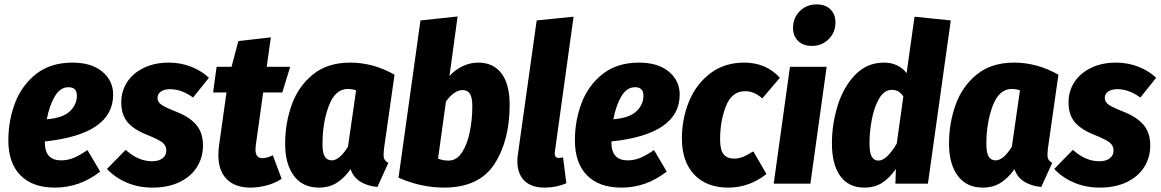

<svg xmlns="http://www.w3.org/2000/svg" viewBox="-20 -836 5283 874"><path d="M495 -405Q495 -225 184 -192V-191Q184 -146 203 -126Q222 -106 258 -106Q287 -106 314.5 -117Q342 -128 378 -153L436 -55Q343 18 230 18Q128 18 73 -38Q18 -94 18 -197Q18 -288 49 -368.5Q80 -449 145.5 -500Q211 -551 310 -551Q396 -551 445.5 -510Q495 -469 495 -405ZM330 -400Q330 -439 292 -439Q254 -439 229.5 -397.5Q205 -356 193 -293Q266 -299 298 -329.5Q330 -360 330 -400Z M931 -482 859 -392Q807 -430 754 -430Q727 -430 712 -419Q697 -408 697 -390Q697 -372 714.5 -359.5Q732 -347 786 -326Q845 -302 874.5 -266.5Q904 -231 904 -174Q904 -119 876.5 -75.5Q849 -32 797 -7Q745 18 674 18Q610 18 556.5 -5Q503 -28 467 -67L552 -154Q609 -102 672 -102Q703 -102 720 -115.5Q737 -129 737 -151Q737 -173 719.5 -187Q702 -201 650 -222Q589 -246 560.5 -280Q532 -314 532 -370Q532 -421 558.5 -462Q585 -503 634.5 -527Q684 -551 748 -551Q802 -551 849.5 -532.5Q897 -514 931 -482Z M1144 -172Q1143 -166 1143 -154Q1143 -116 1175 -116Q1194 -116 1222 -129L1262 -22Q1232 -2 1194 8Q1156 18 1121 18Q1050 18 1012 -20.5Q974 -59 974 -130Q974 -151 977 -173L1011 -415H950L966 -532H1034L1065 -649L1213 -666L1194 -532H1301L1265 -415H1178Z M1776 -496 1728 -159Q1726 -139 1726 -132Q1726 -118 1731 -109.5Q1736 -101 1748 -95L1698 15Q1653 11 1620.5 -9Q1588 -29 1576 -66Q1547 -25 1512.5 -3.5Q1478 18 1432 18Q1358 18 1318 -35.5Q1278 -89 1278 -182Q1278 -275 1308 -359Q1338 -443 1404.5 -497Q1471 -551 1574 -551Q1679 -551 1776 -496ZM1448 -180Q1448 -139 1459 -122.5Q1470 -106 1490 -106Q1525 -106 1564 -168L1601 -425Q1581 -431 1563 -431Q1506 -431 1477 -354.5Q1448 -278 1448 -180Z M2300 -359Q2300 -196 2230.5 -89Q2161 18 2000 18Q1898 18 1794 -27L1894 -743L2063 -761L2026 -490Q2051 -518 2085.5 -534.5Q2120 -551 2157 -551Q2226 -551 2263 -501.5Q2300 -452 2300 -359ZM2010 -374 1974 -114Q1995 -105 2022 -105Q2059 -105 2083.5 -143Q2108 -181 2119 -238Q2130 -295 2130 -351Q2130 -394 2118.5 -410Q2107 -426 2086 -426Q2048 -426 2010 -374Z M2506 -147 2505 -138Q2505 -117 2524 -117Q2534 -117 2543 -120L2558 -2Q2513 18 2459 18Q2399 18 2367 -13.5Q2335 -45 2335 -103Q2335 -119 2338 -137L2423 -743L2591 -760Z M3074 -405Q3074 -225 2763 -192V-191Q2763 -146 2782 -126Q2801 -106 2837 -106Q2866 -106 2893.5 -117Q2921 -128 2957 -153L3015 -55Q2922 18 2809 18Q2707 18 2652 -38Q2597 -94 2597 -197Q2597 -288 2628 -368.5Q2659 -449 2724.5 -500Q2790 -551 2889 -551Q2975 -551 3024.5 -510Q3074 -469 3074 -405ZM2909 -400Q2909 -439 2871 -439Q2833 -439 2808.5 -397.5Q2784 -356 2772 -293Q2845 -299 2877 -329.5Q2909 -360 2909 -400Z M3530 -482 3450 -388Q3413 -421 3372 -421Q3312 -421 3285 -354Q3258 -287 3258 -201Q3258 -152 3274.5 -133Q3291 -114 3322 -114Q3343 -114 3362.5 -122Q3382 -130 3409 -147L3469 -44Q3391 18 3295 18Q3196 18 3140 -41.5Q3084 -101 3084 -206Q3084 -294 3116 -373Q3148 -452 3212.5 -501.5Q3277 -551 3368 -551Q3467 -551 3530 -482Z M3669 0H3502L3576 -532H3743ZM3590 -709Q3590 -755 3621 -785.5Q3652 -816 3697 -816Q3737 -816 3760 -793.5Q3783 -771 3783 -734Q3783 -688 3752 -657.5Q3721 -627 3676 -627Q3636 -627 3613 -649.5Q3590 -672 3590 -709Z M4308 -743 4204 0H4056L4058 -67Q4030 -26 3996 -4Q3962 18 3915 18Q3843 18 3805 -34.5Q3767 -87 3767 -183Q3767 -272 3793.5 -356.5Q3820 -441 3873.5 -496Q3927 -551 4004 -551Q4037 -551 4063.5 -538.5Q4090 -526 4107 -503L4143 -760ZM3938 -184Q3938 -140 3948.5 -122.5Q3959 -105 3979 -105Q4016 -105 4062 -182L4092 -397Q4073 -427 4040 -427Q4005 -427 3982 -387.5Q3959 -348 3948.5 -291.5Q3938 -235 3938 -184Z M4798 -496 4750 -159Q4748 -139 4748 -132Q4748 -118 4753 -109.5Q4758 -101 4770 -95L4720 15Q4675 11 4642.5 -9Q4610 -29 4598 -66Q4569 -25 4534.5 -3.5Q4500 18 4454 18Q4380 18 4340 -35.5Q4300 -89 4300 -182Q4300 -275 4330 -359Q4360 -443 4426.5 -497Q4493 -551 4596 -551Q4701 -551 4798 -496ZM4470 -180Q4470 -139 4481 -122.5Q4492 -106 4512 -106Q4547 -106 4586 -168L4623 -425Q4603 -431 4585 -431Q4528 -431 4499 -354.5Q4470 -278 4470 -180Z M5243 -482 5171 -392Q5119 -430 5066 -430Q5039 -430 5024 -419Q5009 -408 5009 -390Q5009 -372 5026.5 -359.5Q5044 -347 5098 -326Q5157 -302 5186.5 -266.5Q5216 -231 5216 -174Q5216 -119 5188.5 -75.5Q5161 -32 5109 -7Q5057 18 4986 18Q4922 18 4868.5 -5Q4815 -28 4779 -67L4864 -154Q4921 -102 4984 -102Q5015 -102 5032 -115.5Q5049 -129 5049 -151Q5049 -173 5031.5 -187Q5014 -201 4962 -222Q4901 -246 4872.5 -280Q4844 -314 4844 -370Q4844 -421 4870.5 -462Q4897 -503 4946.5 -527Q4996 -551 5060 -551Q5114 -551 5161.5 -532.5Q5209 -514 5243 -482Z"/></svg>

Font: Fira Sans Condensed ExtraBold
Style: Italic
Weight: 800
Width: 3
Italic angle: -8°
Designer: bBox Type GmbH & Carrois Corporate GbR & Edenspiekermann AG
Foundry: bBox Type GmbH & Carrois Corporate GbR & Edenspiekermann AG
Version: Version 4.301